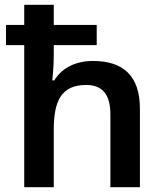

<svg xmlns="http://www.w3.org/2000/svg" viewBox="-20 -780 681 800"><path d="M204 -760H81V-676H5V-592H81V0H204V-240C204 -360 236 -426 339 -426C408 -426 440 -385 440 -303V0H563V-327C563 -466 491 -526 368 -526C299 -526 240 -500 206 -445H198C200 -465 204 -508 204 -550V-592H383V-676H204Z"/></svg>

Font: Noto Sans New Tai Lue Semibold
Style: Regular
Weight: 600
Designer: Monotype Design Team
Foundry: Monotype Imaging Inc.
Version: Version 2.004